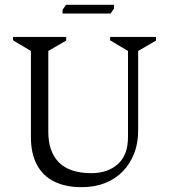

<svg xmlns="http://www.w3.org/2000/svg" viewBox="-20 -765 700 795"><path d="M318 10Q252 10 205 -13Q158 -36 133 -82.5Q108 -129 108 -197V-554L34 -598V-612H254V-597L180 -554V-219Q180 -137 224 -92.5Q268 -48 359 -48Q426 -48 468 -85.5Q510 -123 510 -198V-554L436 -598V-612H626V-597L552 -554V-223Q552 -172 535.5 -129.5Q519 -87 488.5 -55.5Q458 -24 415 -7Q372 10 318 10ZM239 -709V-724L253 -745H452V-730L438 -709Z"/></svg>

Font: Ancizar Serif Light
Style: Regular
Weight: 300
Designer: Cesar Puertas, Viviana Monsalve, Julian Moncada, Julian Prieto, Jose Castro, Felipe Aragon, Mariel Hernandez, Sara Alarc
Version: Version 8.100